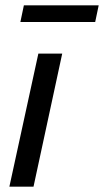

<svg xmlns="http://www.w3.org/2000/svg" viewBox="-20 -696 388 716"><path d="M212 -496 105 0H15L123 -496ZM348 -676 335 -614H56L69 -676Z"/></svg>

Font: Rosa Sans
Style: Italic
Weight: 400
Italic angle: -12°
Designer: Pentagram / MCKL
Foundry: Pentagram / MCKL
Version: Version 1.005;September 16, 2019;FontCreator 11.5.0.2425 64-